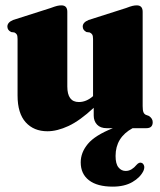

<svg xmlns="http://www.w3.org/2000/svg" viewBox="-20 -478 598 716"><path d="M45.5 -122V-332.5Q45.5 -344 42.8 -349Q40 -354 33.5 -357L21.5 -358.5Q7.5 -365.5 7.5 -379Q7.5 -394.5 29 -403.5L168.5 -448Q184.5 -454 192.8 -456Q201 -458 209 -458Q231 -458 231 -434V-155.5Q231 -97.5 274 -97.5Q302 -97.5 327 -119.5V-332.5Q327 -344 324 -349Q321 -354 314.5 -357L302.5 -358.5Q288.5 -365.5 288.5 -379Q288.5 -394.5 310.5 -403.5L450 -448Q465.5 -454 474 -456Q482.5 -458 490 -458Q512 -458 512 -434V-82.5Q512 -66.5 514.8 -59.8Q517.5 -53 523.5 -50L535.5 -45.5Q549.5 -36 549.5 -22.5Q549.5 0 526 0H474.5Q411 34.5 411 103.5Q411 133 421.8 146.2Q432.5 159.5 448.5 159.5Q460.5 159.5 470.8 153.2Q481 147 489 137Q499 125.5 508.5 129.5Q514 131.5 517 139.2Q520 147 515 159Q503 184 473.5 201Q444 218 400.5 218Q342.5 218 311.8 194.2Q281 170.5 281 127.5Q281 90.5 307.8 58.5Q334.5 26.5 401 0H378Q354.5 0 342 -13.2Q329.5 -26.5 329.5 -47V-76Q278 -28 235.5 -8.2Q193 11.5 157 11.5Q106 11.5 75.8 -22Q45.5 -55.5 45.5 -122Z"/></svg>

Font: Fraunces 144pt Soft Black
Style: Regular
Weight: 900
Version: Version 1.000;[b76b70a41]